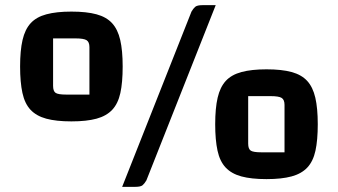

<svg xmlns="http://www.w3.org/2000/svg" viewBox="-20 -685 1311 745"><path d="M58 -427Q58 -489 67.5 -530Q77 -571 99 -595Q121 -619 160 -629.5Q199 -640 257 -640Q316 -640 354.5 -629.5Q393 -619 415 -595Q437 -571 446.5 -530Q456 -489 456 -427Q456 -365 447 -324Q438 -283 415.5 -259Q393 -235 354.5 -224.5Q316 -214 257 -214Q198 -214 159.5 -224.5Q121 -235 98.5 -259Q76 -283 67 -324.5Q58 -366 58 -427ZM186 -536V-352Q186 -331 196 -324.5Q206 -318 237 -318H327V-502Q327 -522 316 -529Q305 -536 273 -536ZM548 15Q541 27 533.5 33.5Q526 40 505 40H454L723 -640Q730 -652 737.5 -658.5Q745 -665 766 -665H817ZM815 -203Q815 -265 824.5 -306Q834 -347 856 -371Q878 -395 917 -405.5Q956 -416 1014 -416Q1073 -416 1111.5 -405.5Q1150 -395 1172 -371Q1194 -347 1203.5 -306Q1213 -265 1213 -203Q1213 -141 1204 -100Q1195 -59 1172.5 -35Q1150 -11 1111.5 -0.5Q1073 10 1014 10Q955 10 916.5 -0.5Q878 -11 855.5 -35Q833 -59 824 -100.5Q815 -142 815 -203ZM943 -312V-128Q943 -107 953 -100.5Q963 -94 994 -94H1084V-278Q1084 -298 1073 -305Q1062 -312 1030 -312Z"/></svg>

Font: Changa ExtraLight ExtraBold
Style: Regular
Weight: 800
Version: Version 3.002; ttfautohint (v1.8.2)